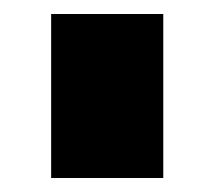

<svg xmlns="http://www.w3.org/2000/svg" viewBox="-20 -750 306 274"><path d="M53 -496V-730H213V-496Z"/></svg>

Font: Raleway Black
Style: Regular
Weight: 900
Designer: Matt McInerney, Pablo Impallari, Rodrigo Fuenzalida
Foundry: Matt McInerney, Pablo Impallari, Rodrigo Fuenzalida
Version: Version 4.026